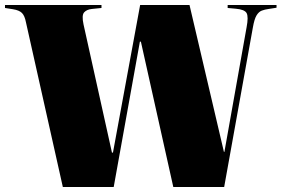

<svg xmlns="http://www.w3.org/2000/svg" viewBox="-30 -750 1129 770"><path d="M222 0 74 -661Q69 -687 58 -698Q47 -709 22 -713L-10 -718V-730H377V-718L338 -714Q318 -712 307.5 -700.5Q297 -689 305 -652L419 -138H423L532 -730H730L868 -141H870L959 -641Q967 -683 959 -697.5Q951 -712 916 -715L883 -718V-730H1079V-719L1047 -714Q1032 -712 1020 -707.5Q1008 -703 999 -688.5Q990 -674 984 -639L869 0H665L535 -583H531L426 0Z"/></svg>

Font: Literata 72pt Black
Style: Regular
Weight: 900
Designer: Latin by Veronika Burian and Jose Scaglione. Greek by Irene Vlachou. Cyrillic by Vera Evstafieva.
Foundry: TypeTogether
Version: Version 3.002